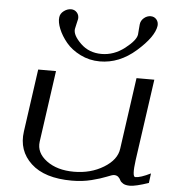

<svg xmlns="http://www.w3.org/2000/svg" viewBox="-55 -842 786 891"><g transform="rotate(5 338.0 -396.0)"><path d="M505.9 -43Q498 -43 472.2 -32.2Q446.3 -21.5 403.8 -10.7Q361.3 0 312.5 0Q185.5 0 122.1 -59.1Q58.6 -118.2 71.3 -208L112.3 -500H195.3L148.4 -167Q141.6 -115.2 190.9 -78.6Q240.2 -42 318.4 -42Q396.5 -42 456.5 -78.6Q516.6 -115.2 523.4 -167L570.3 -500H653.3L599.6 -121.1Q588.9 -42 604.5 -42Q628.9 -42 675.8 -65.4L669.9 -20.5Q609.4 0 583 0Q562.5 0 551.3 -6.8Q540 -13.7 536.6 -21.5Q533.2 -29.3 525.9 -36.1Q518.6 -43 505.9 -43ZM393.6 -562.5Q344.7 -562.5 302.7 -583.5Q260.7 -604.5 235.8 -634.8Q210.9 -665 198.2 -696.3Q185.5 -727.5 188.5 -750Q190.4 -767.6 206.5 -779.8Q222.7 -792 240.2 -792Q256.8 -792 267.6 -779.8Q278.3 -767.6 276.4 -750Q275.4 -744.1 271 -726.6Q266.6 -709 265.6 -702.1Q261.7 -673.8 300.8 -635.7Q339.8 -597.7 398.4 -597.7Q456.1 -597.7 505.9 -636.2Q555.7 -674.8 559.6 -702.1Q560.5 -709 561.5 -726.6Q562.5 -744.1 563.5 -750Q565.4 -767.6 579.6 -779.8Q593.8 -792 611.3 -792Q627.9 -792 638.2 -779.8Q648.4 -767.6 646.5 -750Q638.7 -698.2 561.5 -630.4Q484.4 -562.5 393.6 -562.5Z"/></g></svg>

Font: okolaks
Style: RegularItalic
Weight: 500
Italic angle: -8°
Version: Version 000.6.0